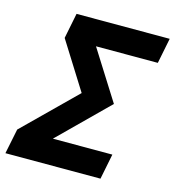

<svg xmlns="http://www.w3.org/2000/svg" viewBox="-121 -787 799 876"><g transform="rotate(15 278.5 -349.0)"><path d="M433 0H-16L8 -118L249 -355L109 -578L133 -698H573L549 -578H257L404 -345L176 -120H457Z"/></g></svg>

Font: IBM Plex Sans Condensed
Style: Bold Italic
Weight: 700
Width: 3
Italic angle: -11.31°
Designer: Mike Abbink, Paul van der Laan, Pieter van Rosmalen
Foundry: Bold Monday
Version: Version 3.201